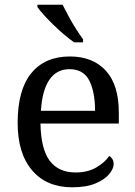

<svg xmlns="http://www.w3.org/2000/svg" viewBox="-20 -786 575 816"><path d="M287 10Q178 10 116.5 -62Q55 -134 55 -264Q55 -404 113 -475Q171 -546 277 -546Q374 -546 429.5 -486Q485 -426 485 -307V-261H152Q154 -152 191.5 -102.5Q229 -53 301 -53Q353 -53 389.5 -74.5Q426 -96 444 -123Q451 -120 457 -111Q463 -102 463 -89Q463 -69 444 -46Q425 -23 386 -6.5Q347 10 287 10ZM384 -315Q384 -395 359.5 -443.5Q335 -492 275 -492Q220 -492 189.5 -446.5Q159 -401 154 -315ZM295 -606Q275 -620 252 -639.5Q229 -659 206.5 -681Q184 -703 166 -723Q148 -743 139 -756V-766H246Q257 -744 271.5 -717Q286 -690 302.5 -664Q319 -638 333 -619V-606Z"/></svg>

Font: Noto Naskh Arabic UI
Style: Regular
Weight: 400
Designer: Monotype Design Team, David Williams, Mohamad Dakak and Nizar Qandah
Foundry: Monotype Imaging Inc.
Version: Version 2.014